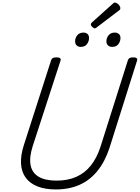

<svg xmlns="http://www.w3.org/2000/svg" viewBox="-20 -1464 1094 1503"><path d="M417 19Q332 19 272.5 -5Q213 -29 180.5 -74Q148 -119 144.5 -183.5Q141 -248 167 -329L380 -992Q384 -1004 393 -1009.5Q402 -1015 422 -1015Q441 -1015 449.5 -1009Q458 -1003 454 -990L236 -320Q208 -232 219.5 -171.5Q231 -111 282.5 -80.5Q334 -50 423 -50Q511 -50 578 -80Q645 -110 692 -169.5Q739 -229 767 -316L981 -992Q985 -1004 994 -1009.5Q1003 -1015 1022 -1015Q1061 -1015 1053 -990L838 -309Q803 -201 744 -127.5Q685 -54 603.5 -17.5Q522 19 417 19ZM612 -1097Q593 -1097 580.5 -1108Q568 -1119 568 -1141Q568 -1167 585 -1188Q602 -1209 633 -1209Q652 -1209 664.5 -1198.5Q677 -1188 677 -1166Q677 -1141 661 -1119Q645 -1097 612 -1097ZM858 -1097Q839 -1097 826 -1108Q813 -1119 813 -1141Q813 -1167 830 -1188Q847 -1209 879 -1209Q897 -1209 910 -1198.5Q923 -1188 923 -1166Q923 -1141 907 -1119Q891 -1097 858 -1097ZM723 -1242Q713 -1242 702 -1253Q691 -1264 691 -1272Q691 -1276 692.5 -1279.5Q694 -1283 699 -1288L862 -1434Q866 -1438 870 -1441Q874 -1444 879 -1444Q888 -1444 898 -1437Q908 -1430 915 -1420Q922 -1410 922 -1401Q922 -1395 920.5 -1391Q919 -1387 910 -1381L739 -1251Q734 -1247 730 -1244.5Q726 -1242 723 -1242Z"/></svg>

Font: Playwrite RO Light
Style: Regular
Weight: 300
Version: Version 1.002